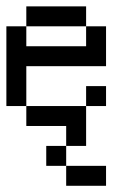

<svg xmlns="http://www.w3.org/2000/svg" viewBox="-20 -395 415 602"><path d="M62.5 -312.5V-375H125V-312.5ZM125 -312.5V-375H187.5V-312.5ZM187.5 -312.5V-375H250V-312.5ZM250 -250V-312.5H312.5V-250ZM250 -187.5V-250H312.5V-187.5ZM187.5 -187.5V-250H250V-187.5ZM125 -187.5V-250H187.5V-187.5ZM62.5 -187.5V-250H125V-187.5ZM0 -250V-312.5H62.5V-250ZM0 -187.5V-250H62.5V-187.5ZM0 -125V-187.5H62.5V-125ZM0 -62.5V-125H62.5V-62.5ZM62.5 0V-62.5H125V0ZM125 0V-62.5H187.5V0ZM187.5 0V-62.5H250V0ZM250 -62.5V-125H312.5V-62.5ZM187.5 62.5V0H250V62.5ZM125 125V62.5H187.5V125ZM187.5 187.5V125H250V187.5ZM250 187.5V125H312.5V187.5Z"/></svg>

Font: AprilSans
Style: Regular
Weight: 400
Designer: typesprite
Version: Version 1.001;PS 001.001;hotconv 1.0.88;makeotf.lib2.5.64775